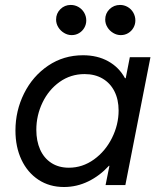

<svg xmlns="http://www.w3.org/2000/svg" viewBox="-20 -749 641 777"><path d="M42.5 -220.7Q42.5 -300.8 77.4 -370.8Q112.3 -440.9 174.8 -483.2Q237.3 -525.4 315.9 -525.4Q374 -525.4 417.7 -501.2Q461.4 -477.1 485.8 -432.6H488.8L505.4 -517.6H588.9L487.3 0H407.2L422.9 -78.1H420.9Q383.8 -37.6 337.2 -14.9Q290.5 7.8 238.8 7.8Q180.2 7.8 135.7 -21.5Q91.3 -50.8 66.9 -102.5Q42.5 -154.3 42.5 -220.7ZM460 -301.8Q460 -346.2 443.1 -379.4Q426.3 -412.6 395.3 -430.9Q364.3 -449.2 322.3 -449.2Q266.1 -449.2 221.4 -417.5Q176.8 -385.7 151.9 -333.7Q127 -281.7 127 -223.6Q127 -178.7 142.3 -144Q157.7 -109.4 187.5 -89.8Q217.3 -70.3 258.8 -70.3Q314 -70.3 360.4 -103.8Q406.7 -137.2 433.3 -190.9Q460 -244.6 460 -301.8ZM405.8 -669.9Q405.8 -694.8 423.3 -711.9Q440.9 -729 465.8 -729Q482.4 -729 496.8 -720.7Q511.2 -712.4 519.5 -697.8Q527.8 -683.1 527.8 -666Q527.8 -650.4 520 -636.7Q512.2 -623 498.8 -615Q485.4 -606.9 468.8 -606.9Q452.6 -606.9 438 -615.7Q423.3 -624.5 414.6 -638.9Q405.8 -653.3 405.8 -669.9ZM207 -669.9Q207 -694.8 224.4 -711.9Q241.7 -729 266.1 -729Q283.2 -729 297.6 -720.7Q312 -712.4 320.6 -697.8Q329.1 -683.1 329.1 -666Q329.1 -650.4 321.3 -636.7Q313.5 -623 300 -615Q286.6 -606.9 270 -606.9Q253.9 -606.9 239.3 -615.7Q224.6 -624.5 215.8 -638.9Q207 -653.3 207 -669.9Z"/></svg>

Font: Reddit Sans Chocolate
Style: Italic
Weight: 400
Italic angle: -11.25°
Designer: Stephen Hutchings
Version: Version 1.013